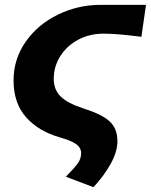

<svg xmlns="http://www.w3.org/2000/svg" viewBox="-20 -567 623 793"><path d="M315 66Q315 43 295 28.5Q275 14 226 0Q139 -25 87.5 -83Q36 -141 36 -235Q36 -323 86 -394.5Q136 -466 219 -506.5Q302 -547 396 -547H583L564 -415L513 -421Q450 -428 408 -428Q350 -428 303 -403Q256 -378 229 -335Q202 -292 202 -242Q202 -196 231 -168Q260 -140 325 -119Q401 -95 433 -65.5Q465 -36 465 16Q465 59 437.5 109Q410 159 366 206L252 163Q287 127 301 108Q315 89 315 66Z"/></svg>

Font: Nebula Sans Bold
Style: Regular
Weight: 700
Italic angle: -9°
Designer: Paul D. Hunt for Adobe (as Source Sans)
Foundry: Nebula Entertainment & Broadcasting LLC
Version: Version 1.010